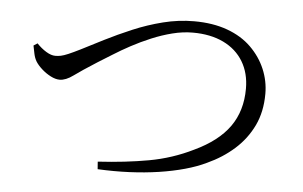

<svg xmlns="http://www.w3.org/2000/svg" viewBox="-44 -681 1088 689"><g transform="rotate(5 500.0 -336.5)"><path d="M328 -85Q428 -91 511 -106Q594 -121 669 -158Q754 -198 794.5 -255Q835 -312 835 -392Q835 -448 810 -489.5Q785 -531 738.5 -553.5Q692 -576 628 -576Q592 -576 554.5 -566.5Q517 -557 480 -541.5Q443 -526 409.5 -508Q376 -490 347.5 -472Q319 -454 296 -440Q241 -405 214.5 -385.5Q188 -366 166 -366Q151 -366 133.5 -375Q116 -384 101 -397.5Q86 -411 78 -424Q71 -436 68 -450.5Q65 -465 62 -480L76 -489Q92 -472 110 -461Q128 -450 143 -450Q153 -450 163 -452Q173 -454 189.5 -461Q206 -468 232 -481Q267 -499 312.5 -522Q358 -545 410 -567Q462 -589 517.5 -603Q573 -617 629 -617Q697 -617 749 -598Q801 -579 835.5 -545Q870 -511 888 -468.5Q906 -426 906 -380Q906 -315 882 -265Q858 -215 816 -177.5Q774 -140 719 -115Q686 -99 643 -87Q600 -75 550 -67.5Q500 -60 444.5 -57.5Q389 -55 330 -58Z"/></g></svg>

Font: Noto Serif SC
Style: Regular
Weight: 400
Designer: Ryoko NISHIZUKA 西塚涼子 (kana & ideographs); Frank Grießhammer (Latin, Greek & Cyrillic); Wenlong ZHANG 张文龙 (bopomofo); San
Foundry: Adobe
Version: Version 2.002-H1;hotconv 1.1.0;makeotfexe 2.6.0